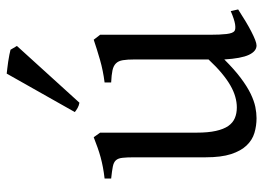

<svg xmlns="http://www.w3.org/2000/svg" viewBox="-126 -641 782 570"><g transform="rotate(-90 265.0 -356.0)"><path d="M522 -40Q503.9 -28.3 487.3 -18.3Q470.7 -8.3 456.5 -1Q442.4 6.3 431.6 10.5Q420.9 14.6 415 14.6Q397.9 14.6 387.2 -8.1Q376.5 -30.8 373.5 -81.1Q343.3 -50.8 318.1 -32Q293 -13.2 271.7 -2.9Q250.5 7.3 232.7 11Q214.8 14.6 199.2 14.6Q176.3 14.6 155.3 8.3Q134.3 2 118.2 -14.9Q102.1 -31.7 92.5 -61Q83 -90.3 83 -136.2V-347.2Q83 -370.6 81.5 -383.5Q80.1 -396.5 74 -403.1Q67.9 -409.7 55.2 -412.1Q42.5 -414.6 20 -417V-436.5Q37.6 -438.5 53 -441.4Q68.4 -444.3 82.8 -448.2Q97.2 -452.1 111.8 -457.3Q126.5 -462.4 142.6 -468.8L156.2 -449.7V-163.1Q156.2 -128.9 161.4 -106Q166.5 -83 176 -69.3Q185.5 -55.7 199.5 -49.8Q213.4 -43.9 231 -43.9Q246.6 -43.9 262.9 -48.6Q279.3 -53.2 296.6 -63.2Q314 -73.2 333 -89.1Q352.1 -105 373.5 -127.9V-347.2Q373.5 -369.1 371.3 -382.3Q369.1 -395.5 361.8 -402.8Q354.5 -410.2 341.1 -413.1Q327.6 -416 305.2 -417V-436.5Q340.3 -440.9 372.6 -450.2Q404.8 -459.5 432.1 -468.8L446.8 -449.7V-124Q446.8 -93.8 449 -74.7Q451.2 -55.7 458 -50.8Q463.9 -46.9 478 -49.1Q492.2 -51.3 517.1 -62ZM245.1 -511.2Q236.3 -512.7 229.5 -516.6Q222.7 -520.5 217.3 -524.9L331.5 -727.1Q337.4 -726.6 346.9 -725.3Q356.4 -724.1 366.9 -722.7Q377.4 -721.2 387.2 -719.2Q397 -717.3 402.3 -715.8L413.6 -696.8Z"/></g></svg>

Font: Gentium Plus APac
Style: Regular
Weight: 400
Designer: J. Victor Gaultney, Annie Olsen, Iska Routamaa, Becca Hirsbrunner
Foundry: SIL International
Version: Version 5.000